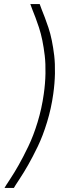

<svg xmlns="http://www.w3.org/2000/svg" viewBox="-20 -720 314 940"><path d="M47.9 200.2H2Q6.3 191.9 28.3 158.7Q50.3 125.5 71.8 87.4Q93.3 49.3 118.4 -2.7Q143.6 -54.7 164.1 -122.1Q184.6 -189.5 194.3 -259.8Q201.7 -311 202.6 -359.9Q203.6 -408.7 199 -448Q194.3 -487.3 187.3 -522Q180.2 -556.6 170.9 -585Q161.6 -613.3 153.6 -634.3Q145.5 -655.3 138.2 -673.6Q130.9 -691.9 128.4 -700.2H174.3Q176.8 -691.9 184.1 -673.6Q191.4 -655.3 199.5 -634.3Q207.5 -613.3 217 -585Q226.6 -556.6 233.6 -522Q240.7 -487.3 245.4 -448Q250 -408.7 249 -359.9Q248 -311 240.7 -259.8Q231 -189.5 210.4 -122.1Q189.9 -54.7 164.8 -2.7Q139.6 49.3 117.9 87.4Q96.2 125.5 74.2 158.7Q52.2 191.9 47.9 200.2Z"/></svg>

Font: Fivo Sans Light
Style: Regular
Weight: 300
Designer: Alexander Slobzheninov
Foundry: Alexander Slobzheninov
Version: 1.0